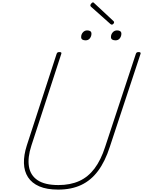

<svg xmlns="http://www.w3.org/2000/svg" viewBox="-20 -1565 1195 1604"><path d="M466 19Q371 19 308.5 -8Q246 -35 214 -84.5Q182 -134 180 -201.5Q178 -269 204 -350L453 -1115Q456 -1123 460.5 -1126.5Q465 -1130 477 -1130Q487 -1130 491 -1126.5Q495 -1123 492 -1115L242 -348Q210 -250 221.5 -175.5Q233 -101 293.5 -60Q354 -19 468 -19Q567 -19 641.5 -52.5Q716 -86 769.5 -157Q823 -228 858 -337L1115 -1115Q1118 -1123 1122.5 -1126.5Q1127 -1130 1139 -1130Q1159 -1130 1154 -1115L897 -337Q858 -216 799 -137Q740 -58 658 -19.5Q576 19 466 19ZM695 -1228Q678 -1228 668 -1234.5Q658 -1241 658 -1256Q658 -1278 672.5 -1294.5Q687 -1311 708 -1311Q725 -1311 734.5 -1304.5Q744 -1298 744 -1283Q744 -1262 731 -1245Q718 -1228 695 -1228ZM945 -1228Q928 -1228 917.5 -1234.5Q907 -1241 907 -1256Q907 -1278 921.5 -1294.5Q936 -1311 958 -1311Q974 -1311 984 -1304.5Q994 -1298 994 -1283Q994 -1262 981 -1245Q968 -1228 945 -1228ZM915 -1359Q912 -1359 909.5 -1360.5Q907 -1362 903 -1364L739 -1510Q736 -1514 735.5 -1516Q735 -1518 735 -1520Q735 -1525 738.5 -1530.5Q742 -1536 747 -1540.5Q752 -1545 757 -1545Q761 -1545 763 -1542.5Q765 -1540 769 -1537L930 -1387Q932 -1385 932.5 -1382Q933 -1379 933 -1377Q933 -1372 926.5 -1365.5Q920 -1359 915 -1359Z"/></svg>

Font: Playwrite CU Thin
Style: Regular
Weight: 250
Designer: Veronika Burian, José Scaglione
Foundry: TypeTogether
Version: Version 1.002